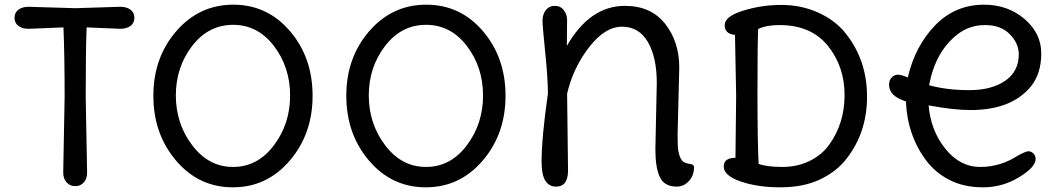

<svg xmlns="http://www.w3.org/2000/svg" viewBox="-20 -785 4520 820"><path d="M102 -756 301 -750 494 -756Q521 -756 537.5 -743.5Q554 -731 554 -709Q554 -687 537.5 -674.5Q521 -662 494 -662L350 -668Q346 -571 346 -372L352 -48Q352 -22 338 -6Q324 10 301.5 10Q279 10 264.5 -6Q250 -22 250 -48L256 -372Q256 -546 251 -668L102 -662Q75 -662 58.5 -674.5Q42 -687 42 -709Q42 -731 58.5 -743.5Q75 -756 102 -756Z M975.5 -72Q1080 -72 1149.5 -164Q1219 -256 1219 -377Q1219 -498 1150 -588.5Q1081 -679 975.5 -679Q870 -679 800.5 -588.5Q731 -498 731 -377.5Q731 -257 801 -164.5Q871 -72 975.5 -72ZM1218.5 -652Q1315 -539 1315 -376Q1315 -213 1217.5 -99Q1120 15 974.5 15Q829 15 732 -99Q635 -213 635 -376Q635 -539 733 -652Q831 -765 976.5 -765Q1122 -765 1218.5 -652Z M1799.5 -72Q1904 -72 1973.5 -164Q2043 -256 2043 -377Q2043 -498 1974 -588.5Q1905 -679 1799.5 -679Q1694 -679 1624.5 -588.5Q1555 -498 1555 -377.5Q1555 -257 1625 -164.5Q1695 -72 1799.5 -72ZM2042.5 -652Q2139 -539 2139 -376Q2139 -213 2041.5 -99Q1944 15 1798.5 15Q1653 15 1556 -99Q1459 -213 1459 -376Q1459 -539 1557 -652Q1655 -765 1800.5 -765Q1946 -765 2042.5 -652Z M2881 -497 2874 -215Q2874 -177 2875 -158Q2876 -139 2883 -118Q2890 -97 2904 -91Q2912 -87 2923 -85.5Q2934 -84 2939 -81Q2944 -78 2944 -70Q2944 -35 2922 -11.5Q2900 12 2870 12Q2818 12 2798.5 -28Q2779 -68 2779 -147L2785 -431Q2785 -540 2747 -605.5Q2709 -671 2636.5 -671Q2564 -671 2496 -583.5Q2428 -496 2402 -385L2406 -57Q2406 12 2355 12Q2293 12 2293 -92.5Q2293 -197 2320 -385Q2320 -450 2308.5 -561.5Q2297 -673 2297 -698Q2297 -723 2311 -741.5Q2325 -760 2349.5 -760Q2374 -760 2388 -741.5Q2402 -723 2402 -700Q2402 -677 2401.5 -644.5Q2401 -612 2401 -589Q2499 -760 2649 -760Q2760 -760 2820.5 -683.5Q2881 -607 2881 -497Z M3124 -376 3119 -636Q3075 -640 3075 -677.5Q3075 -715 3154 -739.5Q3233 -764 3317.5 -764Q3402 -764 3475 -731Q3548 -698 3592 -642Q3683 -528 3683 -372Q3683 -220 3596 -108Q3553 -52 3482 -18.5Q3411 15 3313 15Q3215 15 3143 -10Q3071 -35 3071 -74Q3071 -111 3121 -111ZM3309 -678Q3252 -678 3218 -661Q3215 -599 3215 -390.5Q3215 -182 3220 -85Q3256 -72 3321 -72Q3386 -72 3438.5 -98Q3491 -124 3522 -168Q3587 -258 3587 -379.5Q3587 -501 3515.5 -589.5Q3444 -678 3309 -678Z M4331 -553Q4331 -600 4292.5 -639Q4254 -678 4187 -678Q4120 -678 4069 -638Q3975 -565 3948 -421Q4024 -400 4119.5 -400Q4215 -400 4273 -440Q4331 -480 4331 -553ZM3936 -99Q3855 -207 3849 -352Q3777 -374 3777 -423Q3777 -443 3788.5 -454.5Q3800 -466 3815 -466Q3830 -466 3857 -454Q3888 -588 3973.5 -676.5Q4059 -765 4183 -765Q4284 -765 4355.5 -704Q4427 -643 4427 -557Q4427 -471 4383 -416Q4300 -315 4125 -315Q4053 -315 3946 -335Q3955 -227 4017.5 -149.5Q4080 -72 4166.5 -72Q4253 -72 4328 -121Q4361 -139 4372.5 -139Q4384 -139 4393.5 -129.5Q4403 -120 4403 -106Q4403 -71 4332 -28Q4261 15 4179 15Q4097 15 4036 -16Q3975 -47 3936 -99Z"/></svg>

Font: Delius Unicase
Style: Regular
Weight: 400
Designer: Natalia Raices
Foundry: Natalia Raices
Version: Version 1.002